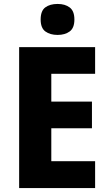

<svg xmlns="http://www.w3.org/2000/svg" viewBox="-20 -953 552 973"><path d="M462 0H77V-714H462V-579H240V-438H446V-303H240V-136H462ZM272 -933Q310 -933 333.5 -915Q357 -897 357 -854Q357 -811 333 -793.5Q309 -776 272 -776Q234 -776 210 -793.5Q186 -811 186 -854Q186 -898 209.5 -915.5Q233 -933 272 -933Z"/></svg>

Font: Noto Sans Gurmukhi SemiCondensed ExtraBold
Style: Regular
Weight: 800
Width: 4
Designer: Jelle Bosma - Monotype Design Team
Foundry: Monotype Imaging Inc.
Version: Version 2.004; ttfautohint (v1.8.4.7-5d5b)